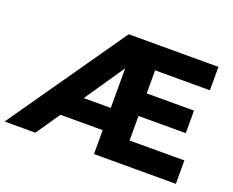

<svg xmlns="http://www.w3.org/2000/svg" viewBox="-122 -890 1309 1080"><g transform="rotate(20 533.0 -350.0)"><path d="M-9 0 479 -700H1016V-560H688V-422H971V-287H688V-140H1016V0H526V-143H273L175 0ZM526 -276V-513L364 -276Z"/></g></svg>

Font: Lexend Deca
Style: Bold
Weight: 700
Designer: Bonnie Shaver-Troup, Thomas Jockin
Foundry: Lexend
Version: Version 1.008; ttfautohint (v1.8.4.7-5d5b)